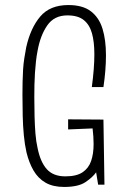

<svg xmlns="http://www.w3.org/2000/svg" viewBox="-20 -732 498 761"><path d="M69 -356Q69 -382 69.5 -407.5Q70 -433 71.5 -456.5Q73 -480 76.5 -502Q80 -524 84 -545Q101 -621 139.5 -666.5Q178 -712 251 -712Q308 -712 340.5 -687Q373 -662 386.5 -617.5Q400 -573 400 -513Q400 -484 397.5 -452.5Q395 -421 390 -387H344Q349 -425 351.5 -457Q354 -489 354 -517Q354 -566 344.5 -600Q335 -634 312 -652.5Q289 -671 247 -671Q195 -671 167.5 -631.5Q140 -592 129 -531Q125 -511 122.5 -488.5Q120 -466 118.5 -442.5Q117 -419 116.5 -395Q116 -371 116 -347Q116 -306 117 -269.5Q118 -233 120.5 -202Q123 -171 129 -145Q140 -90 165.5 -61.5Q191 -33 239 -33Q283 -33 307 -49Q331 -65 341 -93.5Q351 -122 351 -161Q351 -175 350 -190.5Q349 -206 347 -223L250 -219V-259L390 -258L394 0H369L361 -49Q347 -29 318.5 -10Q290 9 234 9Q190 9 160.5 -8Q131 -25 113 -56Q95 -87 85 -128Q78 -159 74.5 -195.5Q71 -232 70 -273Q69 -314 69 -356Z"/></svg>

Font: Truculenta ExtraLight
Style: Regular
Weight: 250
Version: Version 1.002